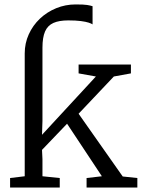

<svg xmlns="http://www.w3.org/2000/svg" viewBox="-20 -846 664 866"><path d="M25.5 0V-43L91.5 -51V-605Q91.5 -651 109.8 -691.2Q128 -731.5 160 -761.8Q192 -792 233.5 -809Q275 -826 321 -826Q358.5 -826 373.5 -823.5Q388.5 -821 397.5 -818V-736Q393 -739.5 380.2 -743.8Q367.5 -748 344.8 -751Q322 -754 288 -754Q246.5 -754 220.8 -742.5Q195 -731 183.2 -704Q171.5 -677 171.5 -631V-300.5L169.5 -238L412.5 -501L334.5 -515V-555H570.5V-515L493.5 -501L334.5 -333L533.5 -50L599.5 -43V0H370.5V-43L439.5 -51L282.5 -288L169.5 -170L171.5 -128V-51L249.5 -43V0Z"/></svg>

Font: Merriweather Light
Style: Regular
Weight: 300
Version: Version 2.100